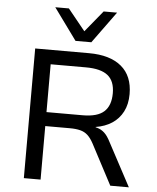

<svg xmlns="http://www.w3.org/2000/svg" viewBox="-61 -989 851 1040"><g transform="rotate(5 364.5 -468.5)"><path d="M108 0V-705H401Q515 -705 577 -653.5Q639 -602 639 -503Q639 -448 618 -407.5Q597 -367 559.5 -342.5Q522 -318 471 -310L472 -308L480 -306Q502 -300 519.5 -284Q537 -268 554 -234L679 0H578L462 -220Q447 -248 430 -263.5Q413 -279 389.5 -285Q366 -291 333 -291H199V0ZM199 -367H396Q476 -367 512 -400Q548 -433 548 -500Q548 -566 510 -596.5Q472 -627 391 -627H199ZM322 -765 197 -937H271L365 -821L460 -937H533L408 -765Z"/></g></svg>

Font: Nunito Sans 7pt
Style: Regular
Weight: 400
Designer: Vernon Adams
Foundry: Vernon Adams
Version: Version 3.101;gftools[0.9.27]